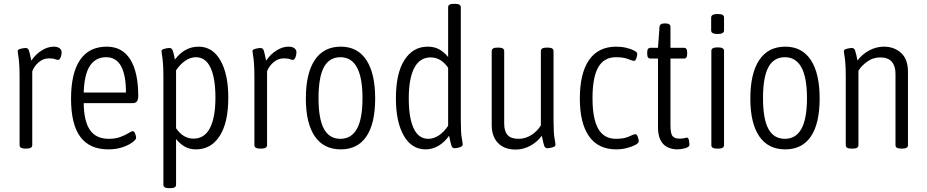

<svg xmlns="http://www.w3.org/2000/svg" viewBox="-20 -772 4828 1000"><path d="M112 2Q82 2 82 -16V-373Q82 -420 79.5 -446.5Q77 -473 74.5 -486.5Q72 -500 72 -506Q72 -514 87.5 -518Q103 -522 114 -522Q126 -522 130.5 -509.5Q135 -497 143 -456Q166 -490 197.5 -509.5Q229 -529 260 -529Q279 -529 290 -521Q301 -513 301 -500Q301 -485 295.5 -472.5Q290 -460 283 -460Q277 -460 266.5 -464Q256 -468 235 -468Q206 -468 182.5 -448.5Q159 -429 148 -401V-16Q148 2 117 2Z M544 6Q447 6 398.5 -59Q350 -124 350 -258Q350 -391 397 -460Q444 -529 536 -529Q617 -529 658.5 -462.5Q700 -396 700 -272Q700 -235 673 -235H416Q417 -141 448.5 -95Q480 -49 547 -49Q582 -49 608 -59Q634 -69 650 -79Q666 -89 671 -89Q679 -89 684 -76Q689 -63 689 -54Q689 -45 669.5 -30.5Q650 -16 617.5 -5Q585 6 544 6ZM416 -290H636Q636 -474 533 -474Q478 -474 448.5 -429.5Q419 -385 416 -290Z M860 208Q831 208 831 190V-373Q831 -420 828.5 -446.5Q826 -473 823.5 -486.5Q821 -500 821 -506Q821 -514 836.5 -518Q852 -522 863 -522Q874 -522 879 -510.5Q884 -499 891 -462Q942 -529 1014 -529Q1087 -529 1128 -457.5Q1169 -386 1169 -263Q1169 -133 1124 -63.5Q1079 6 1001 6Q967 6 942 -8.5Q917 -23 897 -48V190Q897 208 869 208ZM988 -50Q1045 -50 1073.5 -105Q1102 -160 1102 -264Q1102 -365 1076.5 -419.5Q1051 -474 1000 -474Q972 -474 945.5 -456Q919 -438 897 -406V-104Q934 -50 988 -50Z M1335 2Q1305 2 1305 -16V-373Q1305 -420 1302.5 -446.5Q1300 -473 1297.5 -486.5Q1295 -500 1295 -506Q1295 -514 1310.5 -518Q1326 -522 1337 -522Q1349 -522 1353.5 -509.5Q1358 -497 1366 -456Q1389 -490 1420.5 -509.5Q1452 -529 1483 -529Q1502 -529 1513 -521Q1524 -513 1524 -500Q1524 -485 1518.5 -472.5Q1513 -460 1506 -460Q1500 -460 1489.5 -464Q1479 -468 1458 -468Q1429 -468 1405.5 -448.5Q1382 -429 1371 -401V-16Q1371 2 1340 2Z M1755 6Q1666 6 1619.5 -62Q1573 -130 1573 -259Q1573 -390 1619.5 -459.5Q1666 -529 1755 -529Q1842 -529 1888 -459.5Q1934 -390 1934 -259Q1934 -129 1888.5 -61.5Q1843 6 1755 6ZM1753 -49Q1810 -49 1839 -101Q1868 -153 1868 -261Q1868 -474 1753 -474Q1695 -474 1667 -422Q1639 -370 1639 -261Q1639 -153 1667 -101Q1695 -49 1753 -49Z M2197 6Q2124 6 2083 -65.5Q2042 -137 2042 -260Q2042 -390 2086.5 -459.5Q2131 -529 2208 -529Q2243 -529 2268.5 -514.5Q2294 -500 2314 -475V-734Q2314 -752 2342 -752H2351Q2380 -752 2380 -734V-149Q2380 -80 2385 -53Q2390 -26 2390 -19Q2390 -10 2374.5 -5Q2359 0 2348 0Q2336 0 2331.5 -12.5Q2327 -25 2319 -65Q2295 -31 2263.5 -12.5Q2232 6 2197 6ZM2211 -49Q2239 -49 2266 -67Q2293 -85 2314 -117V-419Q2277 -473 2223 -473Q2166 -473 2137.5 -418Q2109 -363 2109 -259Q2109 -158 2134.5 -103.5Q2160 -49 2211 -49Z M2666 7Q2607 7 2574 -27Q2541 -61 2541 -121V-506Q2541 -524 2570 -524H2577Q2606 -524 2606 -506V-128Q2606 -89 2623.5 -69Q2641 -49 2681 -49Q2716 -49 2747 -68.5Q2778 -88 2797 -119V-506Q2797 -524 2826 -524H2834Q2863 -524 2863 -506V-149Q2863 -79 2868 -52.5Q2873 -26 2873 -18Q2873 -9 2857.5 -4.5Q2842 0 2831 0Q2819 0 2814.5 -12.5Q2810 -25 2802 -65Q2778 -32 2741.5 -12.5Q2705 7 2666 7Z M3190 6Q3096 6 3048 -62Q3000 -130 3000 -259Q3000 -390 3048 -459.5Q3096 -529 3190 -529Q3217 -529 3242 -523Q3267 -517 3283 -508.5Q3299 -500 3299 -492Q3299 -483 3294.5 -469Q3290 -455 3282 -455Q3274 -455 3251 -464.5Q3228 -474 3188 -474Q3126 -474 3096 -422Q3066 -370 3066 -261Q3066 -153 3096 -101Q3126 -49 3188 -49Q3231 -49 3256 -61Q3281 -73 3290 -73Q3297 -73 3302 -59Q3307 -45 3307 -36Q3307 -27 3289.5 -17.5Q3272 -8 3245 -1Q3218 6 3190 6Z M3507 6Q3483 6 3459.5 -4Q3436 -14 3421.5 -39.5Q3407 -65 3407 -112V-467H3368Q3351 -467 3351 -490V-500Q3351 -523 3368 -523H3407L3415 -632Q3417 -650 3440 -650H3445Q3472 -650 3472 -632V-523H3542Q3559 -523 3559 -500V-490Q3559 -467 3542 -467H3472V-120Q3472 -78 3482 -64Q3492 -50 3519 -50Q3537 -50 3545 -52.5Q3553 -55 3558 -55Q3566 -55 3568.5 -40Q3571 -25 3571 -19Q3571 -6 3548.5 0Q3526 6 3507 6Z M3714 2Q3685 2 3685 -16V-507Q3685 -525 3714 -525H3722Q3751 -525 3751 -507V-16Q3751 2 3722 2ZM3718 -595Q3684 -595 3684 -613V-681Q3684 -689 3691.5 -694Q3699 -699 3718 -699Q3736 -699 3743.5 -694.5Q3751 -690 3751 -681V-613Q3751 -605 3743.5 -600Q3736 -595 3718 -595Z M4070 6Q3981 6 3934.5 -62Q3888 -130 3888 -259Q3888 -390 3934.5 -459.5Q3981 -529 4070 -529Q4157 -529 4203 -459.5Q4249 -390 4249 -259Q4249 -129 4203.5 -61.5Q4158 6 4070 6ZM4068 -49Q4125 -49 4154 -101Q4183 -153 4183 -261Q4183 -474 4068 -474Q4010 -474 3982 -422Q3954 -370 3954 -261Q3954 -153 3982 -101Q4010 -49 4068 -49Z M4414 2Q4385 2 4385 -16V-373Q4385 -420 4382.5 -446.5Q4380 -473 4377.5 -486.5Q4375 -500 4375 -506Q4375 -514 4390.5 -518Q4406 -522 4417 -522Q4429 -522 4433.5 -509.5Q4438 -497 4446 -457Q4471 -490 4507.5 -509.5Q4544 -529 4584 -529Q4637 -529 4673 -496.5Q4709 -464 4709 -398V-16Q4709 2 4680 2H4673Q4644 2 4644 -16V-388Q4644 -428 4624.5 -450.5Q4605 -473 4565 -473Q4526 -473 4494.5 -449.5Q4463 -426 4451 -403V-16Q4451 2 4422 2Z"/></svg>

Font: Asap Condensed Light
Style: Regular
Weight: 300
Width: 3
Designer: Pablo Cosgaya
Foundry: Omnibus-Type
Version: Version 3.001; ttfautohint (v1.8.4.7-5d5b)